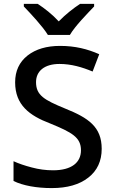

<svg xmlns="http://www.w3.org/2000/svg" viewBox="-20 -961 590 991"><path d="M340.8 -780.8C366.7 -825.7 430.7 -890.6 465.8 -927.7V-940.9H393.1C358.4 -918 318.8 -887.2 283.2 -850.6C249.5 -887.2 210 -918 174.8 -940.9H103V-927.7C138.7 -890.1 199.2 -826.2 227.1 -780.8ZM504.9 -192.9C504.9 -306.2 436.5 -352.5 315.9 -400.9C208 -445.3 166 -469.2 166 -537.1C166 -593.3 208.5 -630.9 287.1 -630.9C347.2 -630.9 403.3 -614.7 458 -591.8L492.2 -681.2C431.6 -708 367.7 -724.1 290 -724.1C220.7 -724.1 164.6 -707.5 122.1 -674.3C79.6 -640.6 58.1 -594.7 58.1 -536.1C58.1 -418.9 132.3 -364.3 237.8 -324.2C352.1 -277.3 397.9 -252 397.9 -185.1C397.9 -122.6 350.1 -82 253.9 -82C216.8 -82 180.2 -86.9 144 -96.7C107.9 -106 76.7 -116.7 49.8 -128.9V-26.9C98.1 -2.9 169.4 9.8 247.1 9.8C327.1 9.8 390.1 -8.3 436 -44.4C481.9 -80.1 504.9 -129.9 504.9 -192.9Z"/></svg>

Font: Noto Reveo Sans
Style: Regular
Weight: 500
Designer: Monotype Design Team
Foundry: Monotype Imaging Inc.
Version: Version 2.007